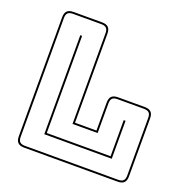

<svg xmlns="http://www.w3.org/2000/svg" viewBox="-131 -852 957 984"><g transform="rotate(20 347.5 -360.0)"><path d="M105 10Q81 10 70 -1Q59 -12 59 -36V-684Q59 -708 70 -719Q81 -730 105 -730H260Q284 -730 295 -719Q306 -708 306 -684V-199H423V-351Q423 -375 434 -386Q445 -397 469 -397H614Q638 -397 649 -386Q660 -375 660 -351V-36Q660 -12 649 -1Q638 10 614 10ZM614 0Q633 0 641.5 -8.5Q650 -17 650 -36V-351Q650 -370 641.5 -378.5Q633 -387 614 -387H469Q450 -387 441.5 -378.5Q433 -370 433 -351V-189H296V-684Q296 -703 287.5 -711.5Q279 -720 260 -720H105Q86 -720 77.5 -711.5Q69 -703 69 -684V-36Q69 -17 77.5 -8.5Q86 0 105 0ZM178 -90V-630H188V-100H536V-297H546V-90Z"/></g></svg>

Font: Bungee Outline
Style: Regular
Weight: 400
Designer: David Jonathan Ross
Foundry: David Jonathan Ross
Version: Version 1.001;PS 1.0;hotconv 1.0.72;makeotf.lib2.5.5900